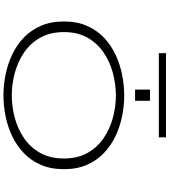

<svg xmlns="http://www.w3.org/2000/svg" viewBox="47 -1042 1005 1140"><g transform="rotate(90 550.0 -471.5)"><path d="M546.5 11Q485.5 11 423 -1.5Q360.5 -14 303.8 -40.8Q247 -67.5 202.8 -109.8Q158.5 -152 132.8 -211.2Q107 -270.5 107 -348Q107 -425.5 132.8 -484.5Q158.5 -543.5 202.8 -585.5Q247 -627.5 303.8 -654.2Q360.5 -681 423 -693.5Q485.5 -706 546.5 -706Q607 -706 669.2 -693.5Q731.5 -681 787.8 -654.2Q844 -627.5 888.2 -585.5Q932.5 -543.5 958.2 -484.5Q984 -425.5 984 -348Q984 -270 958.2 -211Q932.5 -152 888.2 -109.8Q844 -67.5 787.8 -40.8Q731.5 -14 669.2 -1.5Q607 11 546.5 11ZM546.5 -38.5Q612 -38.5 678 -56Q744 -73.5 799 -110.8Q854 -148 887.2 -206.8Q920.5 -265.5 920.5 -348Q920.5 -430 887.2 -488.5Q854 -547 799 -584.2Q744 -621.5 678 -639Q612 -656.5 546.5 -656.5Q480.5 -656.5 414 -639Q347.5 -621.5 292.2 -584.2Q237 -547 203.5 -488.5Q170 -430 170 -348Q170 -265.5 203.5 -206.8Q237 -148 292.2 -110.8Q347.5 -73.5 414 -56Q480.5 -38.5 546.5 -38.5ZM511.5 -859H578V-770.5H511.5ZM295 -911.5V-954H795V-911.5Z"/></g></svg>

Font: Trispace Expanded ExtraLight
Style: Regular
Weight: 200
Width: 7
Designer: Tyler Finck
Foundry: Etcetera Type Company
Version: Version 1.210; ttfautohint (v1.8.3)